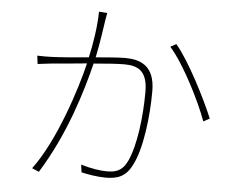

<svg xmlns="http://www.w3.org/2000/svg" viewBox="-53 -831 1107 902"><g transform="rotate(5 500.0 -380.0)"><path d="M378 -767C377 -697 364 -614 349 -549C281 -543 211 -537 177 -536C151 -535 134 -535 107 -536L112 -497C133 -500 162 -503 179 -505C212 -507 277 -514 343 -520C314 -398 233 -145 129 -7L162 7C279 -181 340 -385 374 -522C431 -527 486 -531 517 -531C580 -531 628 -512 628 -411C628 -295 612 -158 576 -81C551 -29 518 -23 478 -23C450 -23 402 -30 357 -44L362 -8C391 -1 439 7 475 7C529 7 571 -4 601 -66C642 -145 660 -298 660 -416C660 -539 589 -561 518 -561C492 -561 439 -557 381 -552C396 -621 407 -706 411 -730C413 -743 415 -753 417 -764ZM726 -632C793 -557 878 -388 911 -296L940 -312C904 -400 816 -574 753 -647Z"/></g></svg>

Font: Noto Sans Japanese Thin
Style: Regular
Weight: 100
Designer: Ryoko NISHIZUKA (kana & ideographs); Paul D. Hunt (Latin, Greek & Cyrillic); Wenlong ZHANG (bopomofo); Sandoll Communica
Foundry: Adobe Systems Incorporated
Version: Version 1.000;PS 1;hotconv 1.0.78;makeotf.lib2.5.61930